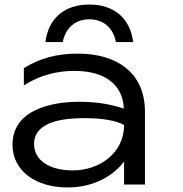

<svg xmlns="http://www.w3.org/2000/svg" viewBox="-20 -812 807 845"><path d="M526 0H618V-320C618 -493 493 -576 323 -576C233 -576 157 -557 85 -512V-436C157 -483 235 -500 307 -500C446 -500 521 -436 525 -334C458 -356 399 -364 328 -364C206 -364 35 -329 35 -175C35 -58 140 13 277 13C397 13 482 -42 526 -101ZM526 -262C526 -135 414 -62 301 -62C195 -62 130 -108 130 -178C130 -283 273 -292 353 -292C427 -292 491 -282 526 -262ZM566 -627C553 -731 483 -792 373 -792C263 -792 193 -731 180 -627H256C269 -690 312 -727 373 -727C435 -727 478 -690 490 -627Z"/></svg>

Font: Bounded Light
Style: Regular
Weight: 300
Designer: Vlad Churkin
Version: Version 3.0